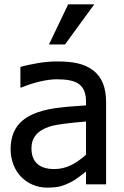

<svg xmlns="http://www.w3.org/2000/svg" viewBox="-20 -838 565 873"><path d="M290 -818.4 202.6 -635.7H275.4L408.7 -818.4ZM371.1 0H462.4V-373C462.4 -441.4 442.9 -488.3 403.3 -518.1C363.8 -547.9 315.9 -558.6 239.3 -558.6C211.4 -558.6 181.6 -556.2 150.9 -550.8C120.1 -545.4 93.8 -540 72.8 -533.7V-440.4H78.1C134.3 -463.9 195.3 -477.5 238.8 -477.5C283.2 -477.5 314.9 -471.2 334 -459C358.9 -443.8 371.1 -416.5 371.1 -376.5V-358.9C314 -355.5 266.6 -351.1 228 -345.7C189.5 -339.8 155.8 -330.6 127.9 -317.9C59.6 -287.1 28.3 -234.9 28.3 -158.2C28.3 -109.9 46.9 -63 76.7 -33.2C107.9 -2 148.9 15.1 193.8 15.1C220.7 15.1 242.2 12.7 257.8 8.3C288.6 -1 316.4 -15.6 341.3 -35.2C352.5 -43.9 362.3 -51.8 371.1 -58.1ZM371.1 -134.3C324.7 -93.3 280.8 -69.3 226.6 -69.3C158.7 -69.3 123 -101.6 123 -164.1C123 -212.4 151.4 -245.6 207.5 -263.2C240.7 -272.9 294.4 -278.8 361.3 -284.7L371.1 -285.6Z"/></svg>

Font: SG Kara SemiBold
Style: Regular
Weight: 400
Designer: Damoon Khanjanzadeh
Version: Version 1.000